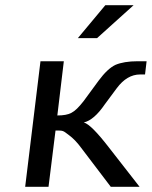

<svg xmlns="http://www.w3.org/2000/svg" viewBox="-20 -720 585 740"><path d="M77 0H167L194 -217C225 -217 222 -217 246 -199C261 -188 277 -172 293 -150L407 0H518L401 -150C354 -211 322 -243 303 -248C329 -254 356 -277 384 -318L430 -380C456 -415 486 -433 520 -433H539L545 -484H511C475 -484 446 -479 425 -470C404 -460 383 -440 360 -409L302 -330C284 -307 269 -292 255 -285C242 -278 224 -275 201 -275L226 -484H136ZM495 -700H386L280 -573H354Z"/></svg>

Font: Gamestation Text
Style: Italic
Weight: 400
Designer: Jonas Hecksher
Foundry: Jonas Hecksher, Playtypeª, e-types AS
Version: Version 1.003